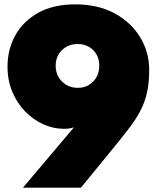

<svg xmlns="http://www.w3.org/2000/svg" viewBox="-20 -861 726 881"><path d="M85.5 0H351.5L517.5 -203Q552 -245.5 579.5 -282.2Q607 -319 626.2 -356.8Q645.5 -394.5 655.2 -439.5Q665 -484.5 664.5 -543Q664 -624 622.2 -691.8Q580.5 -759.5 504.8 -800.2Q429 -841 325.5 -841Q224.5 -841 155.2 -802.2Q86 -763.5 50.2 -698.8Q14.5 -634 14.5 -555.5Q14.5 -491.5 36.8 -439Q59 -386.5 96.2 -348.8Q133.5 -311 179.2 -290.5Q225 -270 272.5 -270Q303 -270 319.5 -277ZM336.5 -458Q293.5 -458 264.5 -487Q235.5 -516 235.5 -559.5Q235.5 -602.5 264.2 -630.8Q293 -659 336.5 -659Q379.5 -659 407.5 -631Q435.5 -603 435.5 -559.5Q435.5 -515.5 407.5 -486.8Q379.5 -458 336.5 -458Z"/></svg>

Font: Spartan Black
Style: Regular
Weight: 900
Designer: Matt Bailey, Mirko Velimirovic
Foundry: Matt Bailey
Version: Version 1.003; ttfautohint (v1.8.3)